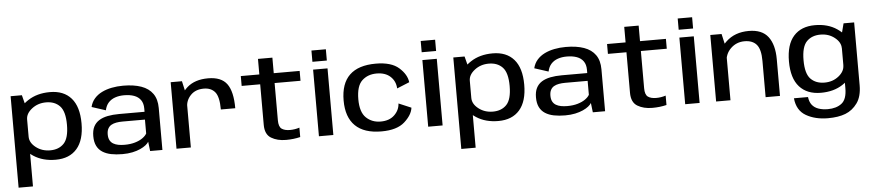

<svg xmlns="http://www.w3.org/2000/svg" viewBox="-50 -1113 7723 1698"><g transform="rotate(-5 3811.0 -264.0)"><path d="M58 221.5H185.5V-484L158 -590.5H58ZM407 4Q529.5 4 595.8 -72.5Q662 -149 662 -296.5Q662 -444.5 595.8 -520.5Q529.5 -596.5 407 -596.5Q292.5 -596.5 211.5 -543.2Q130.5 -490 130.5 -437L185.5 -373Q185.5 -425.5 239 -467.2Q292.5 -509 365.5 -509Q442.5 -509 487.5 -461.5Q532.5 -414 532.5 -296Q532.5 -177.5 487.5 -130.2Q442.5 -83 365.5 -83Q292.5 -83 239 -124.8Q185.5 -166.5 185.5 -220L130.5 -154.5Q130.5 -102 211.5 -49Q292.5 4 407 4Z M999.5 6Q1049 6 1088.8 -2.5Q1128.5 -11 1158.2 -24.5Q1188 -38 1207.5 -53.5Q1227 -69 1235 -83.5L1245 0H1354V-372Q1354 -450.5 1319 -500Q1284 -549.5 1217.8 -573Q1151.5 -596.5 1056.5 -596.5Q1003.5 -596.5 955.2 -587Q907 -577.5 867.5 -558Q828 -538.5 800.8 -507.5Q773.5 -476.5 763 -433L886.5 -393Q895.5 -435 919.2 -461Q943 -487 978.5 -499.2Q1014 -511.5 1057.5 -511.5Q1109.5 -511.5 1147 -497.8Q1184.5 -484 1205.2 -454.8Q1226 -425.5 1226 -379.5V-350H1000Q943.5 -350 898.2 -341Q853 -332 821 -311.8Q789 -291.5 772.2 -258Q755.5 -224.5 755.5 -175Q755.5 -123 772.8 -88.2Q790 -53.5 822.2 -32.8Q854.5 -12 899.2 -3Q944 6 999.5 6ZM1025 -74.5Q995.5 -74.5 970 -79.2Q944.5 -84 925 -95.5Q905.5 -107 894.8 -127.2Q884 -147.5 884 -179Q884 -210 894.8 -230.2Q905.5 -250.5 924.5 -261.2Q943.5 -272 969 -276.5Q994.5 -281 1023.5 -281H1223.5V-157.5Q1212.5 -137 1185.5 -117.8Q1158.5 -98.5 1117.8 -86.5Q1077 -74.5 1025 -74.5Z M1900 -311.5H2028Q2028 -460 1978 -528Q1928 -596 1811 -596Q1694 -596 1625.2 -535.8Q1556.5 -475.5 1556.5 -395L1605.5 -358.5Q1605.5 -418.5 1648.5 -463.5Q1691.5 -508.5 1765.5 -508.5Q1830 -508.5 1865 -466.5Q1900 -424.5 1900 -311.5ZM1479 0H1606.5V-469L1579 -590.5H1479Z M2451.5 7Q2518 7 2578 -7.5V-91Q2536.5 -77.5 2493.5 -77.5Q2446.5 -77.5 2420.2 -96.2Q2394 -115 2394 -172.5V-503H2624V-590.5H2394V-728.5H2266V-590.5H2101.5V-503H2266V-143Q2266 -58 2320 -25.5Q2374 7 2451.5 7Z M2743.5 0H2871.5V-591.5H2743.5ZM2743.5 -761V-661H2871.5V-761Z M3299.5 5.5Q3436.5 5.5 3504.5 -55.5Q3572.5 -116.5 3580.5 -180.5L3469.5 -227.5Q3466.5 -168.5 3421.5 -125.2Q3376.5 -82 3299.5 -82Q3222 -82 3170.5 -131.5Q3119 -181 3119 -295Q3119 -413 3170 -460.8Q3221 -508.5 3299.5 -508.5Q3377 -508.5 3421.8 -467Q3466.5 -425.5 3469.5 -361L3580.5 -406.5Q3572.5 -475.5 3504.8 -535.8Q3437 -596 3299.5 -596Q3145 -596 3066.8 -521Q2988.5 -446 2988.5 -295Q2988.5 -147.5 3066.8 -71Q3145 5.5 3299.5 5.5Z M3713.5 0H3841.5V-591.5H3713.5ZM3713.5 -761V-661H3841.5V-761Z M3988 221.5H4115.5V-484L4088 -590.5H3988ZM4337 4Q4459.5 4 4525.8 -72.5Q4592 -149 4592 -296.5Q4592 -444.5 4525.8 -520.5Q4459.5 -596.5 4337 -596.5Q4222.5 -596.5 4141.5 -543.2Q4060.5 -490 4060.5 -437L4115.5 -373Q4115.5 -425.5 4169 -467.2Q4222.5 -509 4295.5 -509Q4372.5 -509 4417.5 -461.5Q4462.5 -414 4462.5 -296Q4462.5 -177.5 4417.5 -130.2Q4372.5 -83 4295.5 -83Q4222.5 -83 4169 -124.8Q4115.5 -166.5 4115.5 -220L4060.5 -154.5Q4060.5 -102 4141.5 -49Q4222.5 4 4337 4Z M4929.5 6Q4979 6 5018.8 -2.5Q5058.5 -11 5088.2 -24.5Q5118 -38 5137.5 -53.5Q5157 -69 5165 -83.5L5175 0H5284V-372Q5284 -450.5 5249 -500Q5214 -549.5 5147.8 -573Q5081.5 -596.5 4986.5 -596.5Q4933.5 -596.5 4885.2 -587Q4837 -577.5 4797.5 -558Q4758 -538.5 4730.8 -507.5Q4703.5 -476.5 4693 -433L4816.5 -393Q4825.5 -435 4849.2 -461Q4873 -487 4908.5 -499.2Q4944 -511.5 4987.5 -511.5Q5039.5 -511.5 5077 -497.8Q5114.5 -484 5135.2 -454.8Q5156 -425.5 5156 -379.5V-350H4930Q4873.5 -350 4828.2 -341Q4783 -332 4751 -311.8Q4719 -291.5 4702.2 -258Q4685.5 -224.5 4685.5 -175Q4685.5 -123 4702.8 -88.2Q4720 -53.5 4752.2 -32.8Q4784.5 -12 4829.2 -3Q4874 6 4929.5 6ZM4955 -74.5Q4925.5 -74.5 4900 -79.2Q4874.5 -84 4855 -95.5Q4835.5 -107 4824.8 -127.2Q4814 -147.5 4814 -179Q4814 -210 4824.8 -230.2Q4835.5 -250.5 4854.5 -261.2Q4873.5 -272 4899 -276.5Q4924.5 -281 4953.5 -281H5153.5V-157.5Q5142.5 -137 5115.5 -117.8Q5088.5 -98.5 5047.8 -86.5Q5007 -74.5 4955 -74.5Z M5703 7Q5769.5 7 5829.5 -7.5V-91Q5788 -77.5 5745 -77.5Q5698 -77.5 5671.8 -96.2Q5645.5 -115 5645.5 -172.5V-503H5875.5V-590.5H5645.5V-728.5H5517.5V-590.5H5353V-503H5517.5V-143Q5517.5 -58 5571.5 -25.5Q5625.5 7 5703 7Z M5995 0H6123V-591.5H5995ZM5995 -761V-661H6123V-761Z M6269.5 0H6397V-470L6369.5 -590.5H6269.5ZM6709 0H6836.5V-325.5Q6836.5 -455 6782.5 -525.8Q6728.5 -596.5 6611 -596.5Q6487 -596.5 6408.8 -522.5Q6330.5 -448.5 6330.5 -372L6392 -332.5Q6392 -410 6442.8 -459.5Q6493.5 -509 6566 -509Q6637 -509 6673 -466.8Q6709 -424.5 6709 -322Z M7243 233.5Q7335.5 233.5 7398.5 209Q7461.5 184.5 7504 125.8Q7546.5 67 7546.5 -33V-590.5H7452.5L7418.5 -459V-18Q7418.5 80.5 7371.5 117Q7324.5 153.5 7248 153.5Q7201.5 153.5 7165.2 140.8Q7129 128 7108.2 101.2Q7087.5 74.5 7082.5 31.5H6957.5Q6968 140.5 7049 187Q7130 233.5 7243 233.5ZM7200 4Q7314.5 4 7394.2 -48.5Q7474 -101 7474 -154.5L7418 -220Q7418 -167 7365.5 -125Q7313 -83 7240 -83Q7163 -83 7117.2 -129.8Q7071.5 -176.5 7071.5 -296Q7071.5 -415.5 7117.2 -462.2Q7163 -509 7240 -509Q7313 -509 7365.5 -467.2Q7418 -425.5 7418 -373L7473 -435.5Q7473 -488 7393 -542.2Q7313 -596.5 7198 -596.5Q7076 -596.5 7009 -521.2Q6942 -446 6942 -296.5Q6942 -147 7009.8 -71.5Q7077.5 4 7200 4Z"/></g></svg>

Font: Anybody SemiExpanded Medium
Style: Regular
Weight: 500
Width: 6
Version: Version 1.113;gftools[0.9.25]